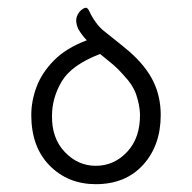

<svg xmlns="http://www.w3.org/2000/svg" viewBox="-20 -462 491 491"><path d="M311 -330Q353 -293 372 -254Q391 -215 391 -168Q391 -90 346 -40.5Q301 9 225 9Q154 9 107 -38.5Q60 -86 60 -168Q60 -204 73.5 -240Q87 -276 118 -307.5Q149 -339 202 -359Q190 -371 180 -388Q172 -406 176.5 -419.5Q181 -433 193 -440Q195 -441 196.5 -441.5Q198 -442 199 -442Q203 -443 207 -436Q224 -400 245.5 -383Q267 -366 293 -345ZM225 -38Q272 -38 305.5 -74Q339 -110 338 -171Q337 -194 328.5 -219.5Q320 -245 295 -271Q281 -287 269.5 -296.5Q258 -306 236 -324Q163 -296 138 -254Q113 -212 113 -166Q112 -109 145.5 -73.5Q179 -38 225 -38Z"/></svg>

Font: Zain Light
Style: Regular
Weight: 300
Designer: Zain,Boutros
Foundry: Mobile Telecommunications Company (Zain), 2024
Version: Version 1.51; ttfautohint (v1.8.4)